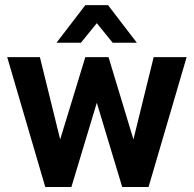

<svg xmlns="http://www.w3.org/2000/svg" viewBox="-20 -748 775 768"><path d="M8.8 -519.5H139.6L220.7 -190.4L321.3 -519.5H414.1L513.7 -190.4L594.7 -519.5H726.6L574.2 0H468.8L367.2 -336.9L265.6 0H161.1ZM321.3 -727.5H412.1L527.3 -577.1H430.7L367.2 -655.3L303.7 -577.1H206.1Z"/></svg>

Font: DINish
Style: Bold
Weight: 700
Designer: Bert Driehuis
Foundry: Playbeing
Version: Version 3.008; git-95204e4c-release